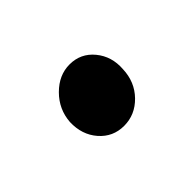

<svg xmlns="http://www.w3.org/2000/svg" viewBox="-42 -490 318 318"><g transform="rotate(-45 117.0 -331.0)"><path d="M123 -399Q149 -399 165.5 -379Q182 -359 180 -331Q179 -302 160 -282.5Q141 -263 115 -263Q89 -263 72 -282.5Q55 -302 56 -331Q58 -359 78 -379Q98 -399 123 -399Z"/></g></svg>

Font: Lora Medium
Style: Italic
Weight: 500
Italic angle: -3°
Designer: Olga Karpushina, Alexei Vanyashin (Cyrillic)
Foundry: Cyreal
Version: Version 3.004